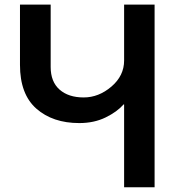

<svg xmlns="http://www.w3.org/2000/svg" viewBox="-20 -792 760 812"><path d="M64.5 -517.6V-772.5H194.3V-508.8Q194.3 -446.3 231.9 -413.1Q269.5 -379.9 334 -379.9Q397.5 -379.9 451.2 -425.8Q504.9 -471.7 504.9 -536.1V-772.5H633.8V0H504.9V-350.6H502.9Q475.6 -319.3 426.8 -295.4Q377.9 -271.5 315.4 -271.5Q203.1 -271.5 133.8 -332.5Q64.5 -393.6 64.5 -517.6Z"/></svg>

Font: Gothic A1
Style: Bold
Weight: 700
Version: Version 2.50